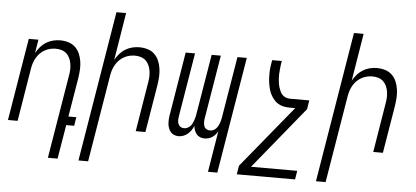

<svg xmlns="http://www.w3.org/2000/svg" viewBox="-58 -864 2617 1208"><g transform="rotate(5 1250.0 -260.0)"><path d="M281 215 368 -311Q372 -331 372.5 -350Q373 -369 370 -387Q367 -405 359.5 -421.5Q352 -438 339 -450Q326 -462 308.5 -467.5Q291 -473 271 -473Q254 -473 236.5 -469Q219 -465 202.5 -456Q186 -447 172.5 -433.5Q159 -420 149.5 -403.5Q140 -387 134.5 -370Q129 -353 126 -335L71 0H10L96 -520H157L143 -435Q154 -455 170 -473.5Q186 -492 206.5 -504.5Q227 -517 249.5 -522.5Q272 -528 294 -528Q321 -528 346 -520.5Q371 -513 389 -496Q407 -479 417 -456Q427 -433 431 -407.5Q435 -382 433.5 -355.5Q432 -329 428 -302L387 -55H437L428 0H378L342 215Z M474 215 631 -735H692L643 -435Q654 -455 670 -473.5Q686 -492 706.5 -504.5Q727 -517 749.5 -522.5Q772 -528 794 -528Q821 -528 846 -520.5Q871 -513 889 -496Q907 -479 917 -456Q927 -433 931 -407.5Q935 -382 933.5 -355.5Q932 -329 928 -302L878 0H817L868 -311Q872 -331 872.5 -350Q873 -369 870 -387Q867 -405 859.5 -421.5Q852 -438 839 -450Q826 -462 808.5 -467.5Q791 -473 771 -473Q754 -473 736.5 -469Q719 -465 702.5 -456Q686 -447 672.5 -433.5Q659 -420 649.5 -403.5Q640 -387 634.5 -370Q629 -353 626 -335L535 215Z M1292 215 1335 -46Q1329 -34 1320.5 -24Q1312 -14 1301 -6.5Q1290 1 1277 4.5Q1264 8 1252 8Q1237 8 1223.5 2.5Q1210 -3 1201.5 -13.5Q1193 -24 1188 -37.5Q1183 -51 1182 -66Q1176 -51 1167 -37.5Q1158 -24 1145.5 -13.5Q1133 -3 1118 2.5Q1103 8 1088 8Q1073 8 1059.5 2.5Q1046 -3 1037.5 -13.5Q1029 -24 1024 -37.5Q1019 -51 1018 -65.5Q1017 -80 1018 -95.5Q1019 -111 1022 -126L1087 -520H1146L1079 -116Q1077 -103 1077 -91Q1077 -79 1081.5 -68Q1086 -57 1096 -51Q1106 -45 1118 -45Q1128 -45 1137.5 -49Q1147 -53 1155 -60.5Q1163 -68 1168 -77.5Q1173 -87 1176.5 -96.5Q1180 -106 1182.5 -115.5Q1185 -125 1187 -135L1251 -520H1309L1242 -116Q1240 -103 1240.5 -91Q1241 -79 1245 -68Q1249 -57 1259.5 -51Q1270 -45 1282 -45Q1292 -45 1301.5 -49Q1311 -53 1318.5 -60.5Q1326 -68 1331.5 -77.5Q1337 -87 1340.5 -96.5Q1344 -106 1346 -115.5Q1348 -125 1350 -135L1414 -520H1473L1351 215Z M1842 215H1474L1483 160L1804 -232H1767Q1748 -232 1729.5 -236Q1711 -240 1696 -249Q1681 -258 1669.5 -271.5Q1658 -285 1649.5 -300.5Q1641 -316 1636 -333.5Q1631 -351 1628 -369Q1625 -387 1624 -406Q1623 -425 1623.5 -444Q1624 -463 1627 -482Q1630 -501 1633 -520H1694Q1691 -506 1689.5 -491.5Q1688 -477 1686.5 -463Q1685 -449 1684.5 -435Q1684 -421 1685 -407Q1686 -393 1688 -379.5Q1690 -366 1694 -353Q1698 -340 1703.5 -328Q1709 -316 1718.5 -306.5Q1728 -297 1740.5 -292.5Q1753 -288 1767 -288H1888L1879 -232L1559 160H1851Z M1974 215 2131 -735H2192L2143 -435Q2154 -455 2170 -473.5Q2186 -492 2206.5 -504.5Q2227 -517 2249.5 -522.5Q2272 -528 2294 -528Q2321 -528 2346 -520.5Q2371 -513 2389 -496Q2407 -479 2417 -456Q2427 -433 2431 -407.5Q2435 -382 2433.5 -355.5Q2432 -329 2428 -302L2378 0H2317L2368 -311Q2372 -331 2372.5 -350Q2373 -369 2370 -387Q2367 -405 2359.5 -421.5Q2352 -438 2339 -450Q2326 -462 2308.5 -467.5Q2291 -473 2271 -473Q2254 -473 2236.5 -469Q2219 -465 2202.5 -456Q2186 -447 2172.5 -433.5Q2159 -420 2149.5 -403.5Q2140 -387 2134.5 -370Q2129 -353 2126 -335L2035 215Z"/></g></svg>

Font: Iosevka Term Curly Lt Obl
Style: Regular
Weight: 300
Italic angle: -9°
Designer: Belleve Invis
Foundry: Belleve Invis
Version: Version 32.3.0